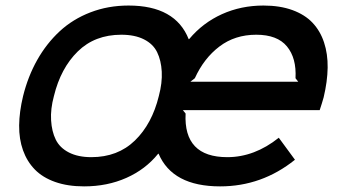

<svg xmlns="http://www.w3.org/2000/svg" viewBox="-20 -660 1230 690"><path d="M550.8 -314.9Q563.5 -362.3 561.3 -402.6Q559.1 -442.9 544.7 -472.4Q530.3 -502 497.3 -518.6Q464.4 -535.2 416 -535.2Q320.8 -535.2 259.5 -475.1Q198.2 -415 173.8 -314.9Q161.1 -268.1 163.6 -227.8Q166 -187.5 180.4 -158.2Q194.8 -128.9 227.5 -112.1Q260.3 -95.2 308.1 -95.2Q403.3 -95.2 464.8 -155Q526.4 -214.8 550.8 -314.9ZM664.1 -366.2H1051.8L1042 -378.9Q1045.9 -451.2 1011.2 -493.2Q976.6 -535.2 900.9 -535.2Q824.2 -535.2 768.6 -492.9Q712.9 -450.7 680.2 -378.9ZM1143.1 -310.1Q1141.1 -301.8 1136.5 -287.8Q1131.8 -273.9 1128.9 -264.2H637.2L647 -252Q639.2 -95.2 796.9 -95.2Q894.5 -95.2 981.9 -165L1040 -85.9Q920.9 9.8 771 9.8Q599.6 9.8 549.8 -107.9L547.9 -106.9Q502.9 -51.3 434.3 -20.8Q365.7 9.8 282.2 9.8Q223.1 9.8 178.2 -6.1Q133.3 -22 105.2 -50.8Q77.1 -79.6 62.7 -119.9Q48.3 -160.2 48.8 -209.2Q49.3 -258.3 63 -314.9Q80.6 -385.7 113.8 -444.6Q147 -503.4 194.3 -547.4Q241.7 -591.3 305.2 -615.7Q368.7 -640.1 441.9 -640.1Q610.4 -640.1 658.2 -519Q659.2 -520 660.2 -520Q709 -578.1 777.6 -609.1Q846.2 -640.1 926.8 -640.1Q985.8 -640.1 1030.8 -623.8Q1075.7 -607.4 1103.3 -578.1Q1130.9 -548.8 1144.5 -507.6Q1158.2 -466.3 1157.5 -416.7Q1156.7 -367.2 1143.1 -310.1Z"/></svg>

Font: Sinkin Sans 500 Medium Italic
Style: Regular
Weight: 500
Italic angle: -112°
Designer: Keith Bates
Foundry: K-Type
Version: Sinkin Sans (version 1.0)  by Keith Bates   •   © 2014   www